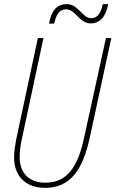

<svg xmlns="http://www.w3.org/2000/svg" viewBox="-20 -898 558 928"><path d="M217 -784H242C252 -832 270 -853 300 -853C345 -853 363 -785 418 -785C464 -785 491 -817 503 -878H477C466 -827 447 -810 420 -810C379 -810 359 -878 303 -878C256 -878 228 -848 217 -784ZM198 10C321 10 380 -78 414 -233L518 -714H492L387 -235C357 -93 306 -15 199 -15C125 -15 75 -57 75 -139C75 -162 78 -192 85 -223L190 -714H163L58 -223C52 -190 48 -161 48 -138C48 -41 110 10 198 10Z"/></svg>

Font: Noto Sans Condensed Thin
Style: Italic
Weight: 100
Width: 3
Italic angle: -12°
Designer: Monotype Design Team
Foundry: Monotype Imaging Inc.
Version: Version 2.013